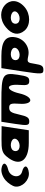

<svg xmlns="http://www.w3.org/2000/svg" viewBox="1282 -1868 786 3391"><g transform="rotate(-90 1675.5 -173.0)"><path d="M187 -469C134 -423 83 -345 76 -300C57 -175 191 -42 322 -57C457 -72 468 -144 340 -176C212 -208 240 -391 378 -423C509 -453 515 -525 388 -541C327 -549 246 -520 187 -469Z M610 -454C417 -229 520 -58 849 -58H1070L1143 -538L915 -540C727 -542 672 -526 610 -454ZM920 -300C909 -225 767 -190 716 -250C697 -273 697 -313 716 -338C767 -406 931 -375 920 -300Z M1182 -296C1149 -79 1155 -50 1227 -50C1292 -50 1315 -85 1347 -227C1379 -373 1401 -404 1470 -404C1538 -404 1549 -371 1538 -225C1518 33 1663 33 1721 -225C1777 -471 1891 -471 1871 -225C1859 -83 1873 -50 1939 -50C2009 -50 2024 -79 2051 -258C2091 -518 2054 -542 1587 -542H1220Z M2110 -171C2058 171 2059 200 2136 200C2203 200 2224 171 2242 54C2264 -88 2268 -91 2385 -67C2538 -35 2689 -142 2713 -300C2739 -468 2637 -542 2383 -542H2167ZM2526 -300C2515 -225 2373 -190 2322 -250C2303 -273 2303 -313 2322 -338C2373 -406 2537 -375 2526 -300Z M2889 -463C2761 -358 2739 -240 2830 -133C2921 -25 3122 -25 3247 -133C3529 -378 3179 -700 2889 -463ZM3169 -300C3158 -225 3016 -190 2965 -250C2946 -273 2946 -313 2965 -338C3016 -406 3180 -375 3169 -300Z"/></g></svg>

Font: Hussar Skorodowane
Style: Ky
Weight: 700
Foundry: Cannot Into Space Fonts
Version: Version 0.892